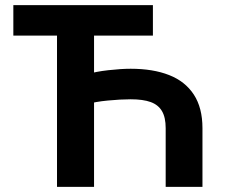

<svg xmlns="http://www.w3.org/2000/svg" viewBox="-20 -727 894 747"><path d="M574.9 -588.6H31.9V-707H574.9ZM624.6 0V-228.6Q624.6 -270 610.3 -294.5Q596.1 -319 566.4 -329.9Q536.7 -340.7 488.4 -340.7Q449.6 -340.7 399.8 -335.9Q349.9 -331.1 320.4 -322V-438.3Q351.3 -448.3 401.5 -453.9Q451.8 -459.5 488.4 -459.5Q575.7 -459.5 638.1 -434.9Q700.5 -410.4 734.1 -359Q767.7 -307.5 767.7 -228.6V0ZM201.8 0V-707H345.9V0Z"/></svg>

Font: Pretendard GOV Variable
Style: Regular
Weight: 400
Designer: Base glyphs from Inter by Rasmus Andersson; Hangul glyphs from Noto Sans CJK(Source Han Sans) by Jang Soo-young and Kang
Foundry: Kil Hyung-jin
Version: Version 1.307;Glyphs 3.2 (3192)